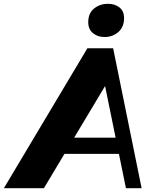

<svg xmlns="http://www.w3.org/2000/svg" viewBox="-74 -982 812 1002"><path d="M-53.7 0 382 -730H516.5L665 0H583.2L462.2 -592.3L508.5 -590L155.2 0ZM228.7 -179 245.2 -263.5H571.7L555.2 -179ZM471.5 -788.8Q435.2 -788.8 410.9 -809.3Q386.5 -829.8 386.5 -866.2Q386.5 -913.5 417.4 -937.9Q448.2 -962.2 488.7 -962.2Q525.7 -962.2 549.6 -943.1Q573.5 -924 573.5 -887.5Q573.5 -841 543.6 -814.9Q513.7 -788.8 471.5 -788.8Z"/></svg>

Font: Savate ExtraLight
Style: Italic
Weight: 200
Italic angle: -11°
Designer: Max Esnée
Foundry: Plomb Type
Version: Version 2.000